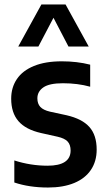

<svg xmlns="http://www.w3.org/2000/svg" viewBox="-20 -828 476 858"><path d="M44 -12.5V-111Q117 -87.5 192.5 -87.5Q295.5 -87.5 295.5 -155.5Q295.5 -181.5 282 -195.8Q268.5 -210 237.5 -217L163.5 -233.5Q95 -249 62.5 -286.5Q30 -324 30 -387Q30 -437 55.5 -474.8Q81 -512.5 131.8 -533.2Q182.5 -554 256 -554Q324.5 -554 383 -539V-440.5Q327.5 -456 261 -456Q200.5 -456 173.8 -437.5Q147 -419 147 -388.5Q147 -364.5 160.2 -350.2Q173.5 -336 203.5 -329L277.5 -313Q347 -297 379.5 -260.5Q412 -224 412 -159.5Q412 -107 386.2 -68.8Q360.5 -30.5 311.5 -10.2Q262.5 10 194.5 10Q111 10 44 -12.5ZM376.5 -620H286L219 -748.5L151.5 -620H61.5L165 -808H273Z"/></svg>

Font: Encode Sans Semi Condensed SmBd
Style: Regular
Weight: 600
Width: 4
Designer: Multiple Designers
Foundry: Impallari Type
Version: Version 2.000